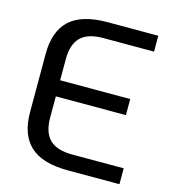

<svg xmlns="http://www.w3.org/2000/svg" viewBox="-105 -788 791 876"><g transform="rotate(15 290.5 -350.0)"><path d="M60 -212V-488Q60 -594 117 -647Q174 -700 296 -700H535V-625H296Q223 -625 189 -591.5Q155 -558 155 -488V-388H486V-312H155V-212Q155 -142 189 -108.5Q223 -75 296 -75H539V0H296Q174 0 117 -53Q60 -106 60 -212Z"/></g></svg>

Font: KoHo Medium
Style: Regular
Weight: 500
Version: Version 1.000; ttfautohint (v1.6)